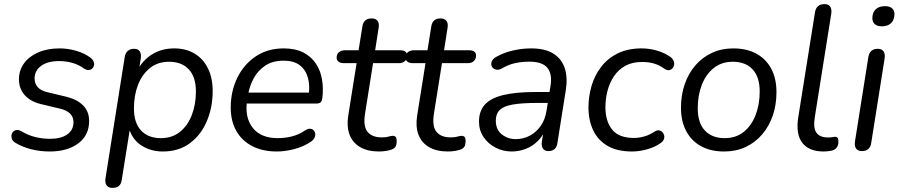

<svg xmlns="http://www.w3.org/2000/svg" viewBox="-20 -732 4394 939"><path d="M222.8 8.9Q174.8 8.9 131.3 -2.4Q87.9 -13.8 56.5 -33Q43.8 -39.8 39.2 -50.4Q34.7 -60.9 36.2 -70.9Q37.7 -80.9 44.3 -87.9Q51 -95 61.5 -96.1Q72 -97.3 85.2 -89.9Q116.7 -70.7 152 -61.9Q187.2 -53.1 224.4 -53.1Q278.3 -53.1 308.9 -74.6Q339.4 -96 339.4 -134.6Q339.4 -159.9 322.5 -176.6Q305.6 -193.3 274.4 -200.4L179.7 -223.1Q130 -234.7 101.4 -266.4Q72.7 -298.1 72.7 -343.9Q72.7 -387.3 96.9 -421.4Q121.1 -455.5 166.1 -475.4Q211.1 -495.3 272 -495.3Q312.3 -495.3 353 -483.4Q393.7 -471.5 421 -450.9Q432.7 -442.5 437.4 -431.9Q442 -421.4 439.7 -411.9Q437.5 -402.4 430.6 -396.3Q423.7 -390.3 413.3 -389.6Q402.8 -388.9 390.1 -397.3Q365.1 -415.6 334 -424.4Q302.9 -433.3 268.7 -433.3Q213.3 -433.3 181.2 -410Q149.1 -386.7 149.1 -347.7Q149.1 -323.9 163.8 -306.6Q178.5 -289.4 209.3 -281.7L304 -259Q357.1 -246 386.5 -216.4Q415.9 -186.7 415.9 -140.4Q415.9 -70.3 362.9 -30.7Q309.9 8.9 222.8 8.9Z M529.3 186.9Q510.4 186.9 501.4 174.6Q492.5 162.2 495.9 139.9L589.8 -452.1Q593.2 -473 604.8 -483.1Q616.5 -493.3 636.3 -493.3Q655.3 -493.3 663.5 -480.9Q671.8 -468.5 668.4 -445.7L656.2 -369.6L649.4 -383.7Q676.4 -436.4 723.2 -465.8Q770.1 -495.3 832.4 -495.3Q889 -495.3 931.3 -470.1Q973.6 -444.8 996.8 -398.1Q1020.1 -351.4 1020.1 -286.9Q1020.1 -206.6 991.6 -139.4Q963.2 -72.1 908.7 -31.6Q854.3 8.9 776.2 8.9Q717.6 8.9 671.7 -20.4Q625.8 -49.8 608.8 -110.3H616.7L575.4 148.1Q572.5 168 561.4 177.4Q550.2 186.9 529.3 186.9ZM766.5 -56.4Q822 -56.4 860.1 -87.1Q898.3 -117.9 918.2 -169.8Q938.1 -221.7 938.1 -284.1Q938.1 -355.8 903.2 -392.9Q868.4 -430 806.7 -430Q751.6 -430 713.3 -399.2Q674.9 -368.4 655 -317Q635.1 -265.7 635.1 -202.2Q635.1 -131 669.9 -93.7Q704.8 -56.4 766.5 -56.4Z M1333.9 8.9Q1264.7 8.9 1213.9 -17.2Q1163.1 -43.4 1135.8 -91.6Q1108.4 -139.7 1108.4 -205.6Q1108.4 -285 1140 -350.5Q1171.6 -416.1 1229.9 -455.7Q1288.3 -495.3 1367.8 -495.3Q1425.1 -495.3 1463.7 -475.1Q1502.3 -454.9 1525 -420.7Q1547.7 -386.5 1554.9 -343.1Q1562.1 -299.7 1556.6 -254.3Q1554.6 -237 1547.7 -231.3Q1540.8 -225.5 1526.4 -225.5H1170.8L1178.7 -279H1507.4L1489.4 -265.6Q1496.4 -313 1486.1 -351.1Q1475.8 -389.3 1447 -412.2Q1418.3 -435.2 1366.8 -435.2Q1312.7 -435.2 1276.6 -410.7Q1240.6 -386.2 1220.4 -348.3Q1200.2 -310.5 1193.1 -269.2L1189.2 -245.1Q1175.1 -159.9 1215 -108.1Q1255 -56.4 1338 -56.4Q1374.4 -56.4 1408 -65Q1441.6 -73.6 1471.8 -93.9Q1485.5 -102.8 1496 -102.4Q1506.6 -101.9 1513.2 -95.6Q1519.9 -89.3 1521.6 -79.8Q1523.3 -70.2 1518.7 -59.4Q1514 -48.7 1502.3 -40.3Q1468.3 -16.2 1422.2 -3.7Q1376 8.9 1333.9 8.9Z M1833.9 8.9Q1777.3 8.9 1740.6 -12.9Q1703.9 -34.8 1689.3 -74Q1674.7 -113.3 1683.1 -166.6L1724 -423.1H1662Q1645.4 -423.1 1635.9 -430.2Q1626.4 -437.2 1626.4 -449.8Q1626.4 -467.9 1638.1 -477.1Q1649.8 -486.3 1668.7 -486.3H1733.7L1752.4 -603.6Q1755.8 -623 1767 -632.5Q1778.2 -641.9 1797.1 -641.9Q1817.4 -641.9 1826.4 -630Q1835.4 -618.1 1831.9 -596.3L1814.7 -486.3H1935Q1952.6 -486.3 1961.8 -480Q1971.1 -473.7 1971.1 -460.1Q1971.1 -443.5 1960.3 -433.3Q1949.6 -423.1 1931.1 -423.1H1804.5L1765.1 -175.2Q1755.5 -113.6 1777.9 -86.9Q1800.2 -60.1 1847.2 -60.1Q1868.4 -60.1 1880.2 -63.9Q1892 -67.7 1900.4 -67.7Q1910.2 -67.7 1915.1 -62.3Q1920 -57 1920 -43.3Q1920 -22.6 1913.5 -13.6Q1907 -4.5 1893.9 -0.1Q1882.9 3.9 1865.6 6.4Q1848.4 8.9 1833.9 8.9Z M2170.9 8.9Q2114.3 8.9 2077.6 -12.9Q2040.9 -34.8 2026.3 -74Q2011.7 -113.3 2020.1 -166.6L2061 -423.1H1999Q1982.4 -423.1 1972.9 -430.2Q1963.4 -437.2 1963.4 -449.8Q1963.4 -467.9 1975.1 -477.1Q1986.8 -486.3 2005.7 -486.3H2070.7L2089.4 -603.6Q2092.8 -623 2104 -632.5Q2115.2 -641.9 2134.1 -641.9Q2154.4 -641.9 2163.4 -630Q2172.4 -618.1 2168.9 -596.3L2151.7 -486.3H2272Q2289.6 -486.3 2298.8 -480Q2308.1 -473.7 2308.1 -460.1Q2308.1 -443.5 2297.3 -433.3Q2286.6 -423.1 2268.1 -423.1H2141.5L2102.1 -175.2Q2092.5 -113.6 2114.9 -86.9Q2137.2 -60.1 2184.2 -60.1Q2205.4 -60.1 2217.2 -63.9Q2229 -67.7 2237.4 -67.7Q2247.2 -67.7 2252.1 -62.3Q2257 -57 2257 -43.3Q2257 -22.6 2250.5 -13.6Q2244 -4.5 2230.9 -0.1Q2219.9 3.9 2202.6 6.4Q2185.4 8.9 2170.9 8.9Z M2482.4 8.9Q2440 8.9 2403.5 -10Q2367.1 -28.9 2344.8 -61.8Q2322.6 -94.8 2322.6 -137.3Q2322.6 -188.8 2351.3 -220.5Q2380.1 -252.2 2441.1 -267.1Q2502.1 -282 2597.6 -282H2678.1L2669.8 -228.6H2608.9Q2531.9 -228.6 2487.3 -220.7Q2442.8 -212.9 2423.8 -193.9Q2404.8 -174.9 2404.8 -142.1Q2404.8 -98.1 2434.2 -74.9Q2463.5 -51.6 2502.3 -51.6Q2538.5 -51.6 2570.1 -68Q2601.7 -84.4 2623.9 -115.5Q2646.1 -146.6 2652.7 -190.1L2672.3 -311.7Q2681.8 -369.8 2657.2 -400.1Q2632.6 -430.4 2569.2 -430.4Q2532.5 -430.4 2499.1 -423.2Q2465.7 -415.9 2433.2 -396.6Q2420.1 -389.7 2409 -391.1Q2398 -392.5 2390.9 -399.5Q2383.8 -406.6 2382.8 -416.6Q2381.8 -426.6 2387.8 -436.9Q2393.9 -447.2 2409 -455Q2447.3 -476.2 2491.5 -485.7Q2535.6 -495.3 2577.8 -495.3Q2646.2 -495.3 2686.6 -469.7Q2727.1 -444.2 2742.1 -398.2Q2757 -352.1 2747 -290.3L2706.2 -33.3Q2703.8 -13.5 2692.4 -3.3Q2681 6.9 2662 6.9Q2644.1 6.9 2635.6 -5Q2627.1 -16.9 2630 -38.7L2642.7 -119.8L2651.3 -110.4Q2637.8 -69.8 2611.2 -43.2Q2584.7 -16.7 2551 -3.9Q2517.4 8.9 2482.4 8.9Z M3071.3 8.9Q2999.2 8.9 2951.9 -18.3Q2904.7 -45.5 2881.3 -94.4Q2858 -143.3 2858 -207.2Q2858 -260.6 2873.1 -312.1Q2888.3 -363.6 2919.9 -404.9Q2951.5 -446.2 3000.8 -470.8Q3050.2 -495.3 3118 -495.3Q3155.6 -495.3 3191.4 -484.9Q3227.2 -474.6 3253.1 -457.4Q3267.3 -448.5 3272.9 -437.5Q3278.6 -426.4 3276.9 -415.7Q3275.2 -404.9 3268.5 -397.6Q3261.9 -390.3 3252.2 -388.9Q3242.4 -387.6 3230.7 -395Q3205.5 -413.3 3178.8 -421.2Q3152 -429 3120.7 -429Q3072.4 -429 3038.1 -410.1Q3003.9 -391.2 2982.5 -358.9Q2961.1 -326.7 2951 -287.6Q2940.9 -248.5 2940.9 -207.6Q2940.9 -139.5 2973.6 -98.4Q3006.4 -57.3 3080.9 -57.3Q3104.6 -57.3 3130.9 -64.7Q3157.2 -72.1 3182.8 -89.3Q3193 -95.8 3202.9 -94.4Q3212.7 -93 3219.3 -86.2Q3225.9 -79.4 3228.1 -69.9Q3230.4 -60.3 3226.5 -50.3Q3222.6 -40.3 3211 -32.5Q3183.9 -12.8 3145.2 -1.9Q3106.5 8.9 3071.3 8.9Z M3521.3 8.9Q3456.2 8.9 3408.7 -17Q3361.2 -42.9 3335.8 -91.1Q3310.4 -139.2 3310.4 -205.2Q3310.4 -266.9 3328.5 -319.7Q3346.6 -372.4 3380.6 -412Q3414.7 -451.6 3461.6 -473.4Q3508.5 -495.3 3566.5 -495.3Q3632.2 -495.3 3679.4 -469.3Q3726.7 -443.4 3752.1 -395.5Q3777.4 -347.6 3777.4 -281.2Q3777.4 -219.4 3759.3 -166.7Q3741.3 -114 3707.2 -74.4Q3673.2 -34.8 3626.3 -12.9Q3579.4 8.9 3521.3 8.9ZM3523.8 -56.4Q3579.3 -56.4 3617.5 -87.1Q3655.6 -117.9 3675.5 -169.8Q3695.4 -221.7 3695.4 -284.1Q3695.4 -355.8 3660.6 -392.9Q3625.7 -430 3564 -430Q3509 -430 3470.6 -399.2Q3432.3 -368.4 3412.3 -317Q3392.4 -265.7 3392.4 -202.2Q3392.4 -131 3427.3 -93.7Q3462.1 -56.4 3523.8 -56.4Z M4008.4 8.9Q3936.5 8.9 3903.8 -33.5Q3871 -76 3884 -158.5L3965.8 -671.7Q3969.2 -692.1 3980.8 -702Q3992.5 -711.9 4012.3 -711.9Q4031.3 -711.9 4040 -699.6Q4048.7 -687.2 4045.3 -664.4L3964.9 -159Q3956.4 -106 3973 -82.8Q3989.6 -59.7 4030 -59.7Q4043.7 -59.7 4051.5 -61.4Q4059.3 -63.2 4064.2 -63.2Q4071.6 -63.2 4076 -58.3Q4080.4 -53.4 4080.4 -39.3Q4080.4 -20.3 4071.3 -9.6Q4062.2 1.1 4048.4 4.5Q4040.4 6.5 4028.8 7.7Q4017.2 8.9 4008.4 8.9Z M4194.4 6.9Q4175.5 6.9 4166.7 -5.7Q4158 -18.3 4161.4 -40.6L4226.8 -453Q4230.2 -473.4 4241.8 -483.4Q4253.5 -493.3 4273.3 -493.3Q4292.3 -493.3 4301 -480.9Q4309.7 -468.5 4306.3 -445.7L4240.9 -33.3Q4238.1 -13.5 4226.7 -3.3Q4215.3 6.9 4194.4 6.9ZM4292.5 -603.3Q4269.1 -603.3 4257.1 -615Q4245.1 -626.8 4246.5 -647.8Q4248.4 -674.3 4264.6 -688.1Q4280.8 -701.9 4308.2 -701.9Q4331.6 -701.9 4343.8 -690.5Q4356.1 -679 4354.2 -657.5Q4352.3 -631.4 4336.4 -617.4Q4320.4 -603.3 4292.5 -603.3Z"/></svg>

Font: Nunito ExtraLight
Style: Italic
Weight: 200
Italic angle: -9°
Designer: Vernon Adams
Foundry: Vernon Adams
Version: Version 3.602